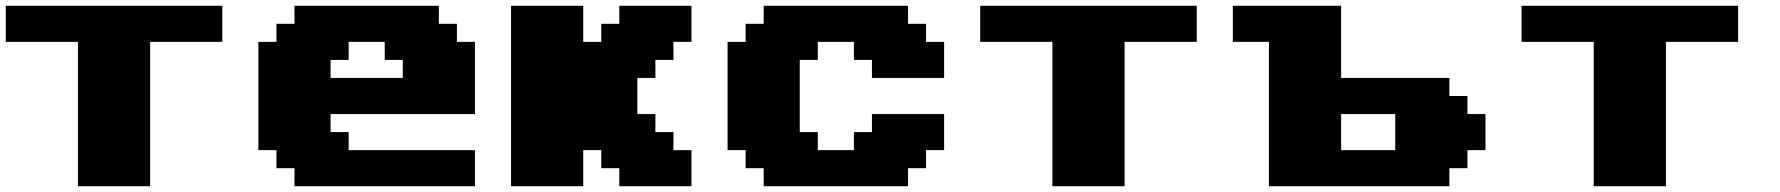

<svg xmlns="http://www.w3.org/2000/svg" viewBox="-20 -645 6165 665"><path d="M250 0H500V-500H750V-625H0V-500H250Z M1000 0H1625V-125H1187.5V-187.5H1125V-250H1625V-500H1562.5V-562.5H1500V-625H1000V-562.5H937.5V-500H875V-125H937.5V-62.5H1000ZM1375 -375H1125V-437.5H1187.5V-500H1312.5V-437.5H1375Z M2125 0H2375V-125H2312.5V-187.5H2250V-250H2187.5V-375H2250V-437.5H2312.5V-500H2375V-625H2125V-562.5H2062.5V-500H2000V-625H1750V0H2000V-125H2062.5V-62.5H2125Z M2625 0H3125V-62.5H3187.5V-125H3250V-250H3000V-187.5H2937.5V-125H2812.5V-187.5H2750V-437.5H2812.5V-500H2937.5V-437.5H3000V-375H3250V-500H3187.5V-562.5H3125V-625H2625V-562.5H2562.5V-500H2500V-125H2562.5V-62.5H2625Z M3625 0H3875V-500H4125V-625H3375V-500H3625Z M4375 0H5000V-62.5H5062.5V-125H5125V-250H5062.5V-312.5H5000V-375H4625V-625H4250V-500H4375ZM4812.5 -125H4625V-250H4812.5Z M5500 0H5750V-500H6000V-625H5250V-500H5500Z"/></svg>

Font: Faithful 32x
Style: Bold
Weight: 400
Foundry: Faithful Resource Pack
Version: Version 1.0; January 27, 2023